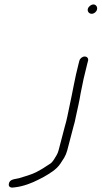

<svg xmlns="http://www.w3.org/2000/svg" viewBox="-20 -711 457 863"><path d="M336.8 -438 333.1 -424C316.2 -359.6 306.4 -296.9 292.6 -235C285.8 -204.5 280.6 -171.9 271.5 -143L243.2 -35C241.1 -27 238.2 -20 234.7 -14C227.4 -1.7 217.8 16.4 206.7 24C195.9 31 195.9 31 185 38C171.9 47.4 156.5 55.1 142.5 63C118.1 74.8 92.6 81.7 65.4 90C46.8 95 22.7 93.3 19.6 116C17.5 131.3 31.1 134.3 46.7 131C83.9 127 123.5 111.8 153.8 96L177 84C203.7 68.2 233.6 51.8 251.7 24C260.1 11 260.1 11 268.5 -2C274.5 -12 279 -23 282.2 -35L310.2 -142C314.4 -155.3 318 -170.3 321 -187C328.3 -220.5 337.3 -258.2 342.3 -291C350.2 -333.4 360.8 -380.9 372.1 -424L375.8 -438C378.5 -448.6 371.3 -457 360.8 -457C350.2 -457 339.5 -448.6 336.8 -438ZM374.8 -671C371.8 -659.6 380.4 -649 392.1 -649C402.7 -649 413.3 -657.4 416 -668C419.1 -679.6 411.5 -691 400.1 -691C389.5 -691 377.6 -681.6 374.8 -671Z"/></svg>

Font: Just Breathe
Style: Obl5
Weight: 400
Foundry: Cannot Into Space Fonts
Version: Version 0.72